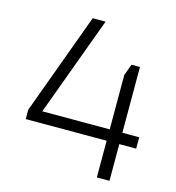

<svg xmlns="http://www.w3.org/2000/svg" viewBox="-105 -790 807 880"><g transform="rotate(15 298.5 -350.0)"><path d="M50 -218 227 -700H288L98 -184L71 -228H574V-174H50ZM434 -486 454 -540H494V0H434Z"/></g></svg>

Font: Pathway Extreme 8pt Thin
Style: Regular
Weight: 100
Version: Version 1.001;gftools[0.9.26]